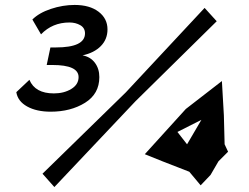

<svg xmlns="http://www.w3.org/2000/svg" viewBox="-20 -750 1009 777"><path d="M46 -377 99 -427Q122 -372 198 -372Q239 -372 268.5 -390Q298 -408 298 -438Q298 -487 192 -487H169L184 -558H206Q324 -558 324 -615Q324 -637 305 -648Q286 -659 261 -659Q192 -659 146 -611L111 -671Q138 -698 186 -714Q234 -730 282 -730Q343 -730 379 -702.5Q415 -675 415 -631Q415 -591 388 -563.5Q361 -536 314 -526Q346 -520 364 -496Q382 -472 382 -438Q382 -370 324 -334Q266 -298 185 -298Q128 -298 90 -319Q52 -340 46 -377ZM152 -47 489 -376 808 -718 857 -664 528 -340 200 7ZM746 -55 638 -97 566 -126 732 -309 878 -422 886 -283 889 -166 903 -136 864 -97 832 -42 792 0ZM737 -166 795 -265 698 -216Z"/></svg>

Font: Raleway-v4020
Style: Bold Italic
Weight: 700
Italic angle: -12°
Designer: Matt McInerney, Pablo Impallari, Rodrigo Fuenzalida
Foundry: Matt McInerney, Pablo Impallari, Rodrigo Fuenzalida
Version: Version 4.020;PS 004.020;hotconv 1.0.88;makeotf.lib2.5.64775